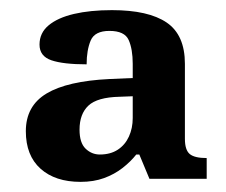

<svg xmlns="http://www.w3.org/2000/svg" viewBox="-20 -739 447 379"><path d="M139 -380Q89 -380 60 -406Q31 -432 31 -480Q31 -530 72 -554.5Q113 -579 196 -583L242 -585V-613Q242 -642 234 -660Q226 -678 196 -678Q167 -678 159 -659Q151 -640 151 -612Q105 -612 81.5 -620Q58 -628 58 -651Q58 -674 76 -689Q94 -704 126 -711.5Q158 -719 201 -719Q273 -719 309 -694.5Q345 -670 345 -613V-465Q345 -443 354.5 -435Q364 -427 388 -427V-386H275L255 -434H249Q238 -420 222 -407.5Q206 -395 185.5 -387.5Q165 -380 139 -380ZM177 -434Q198 -434 212.5 -443.5Q227 -453 234.5 -469.5Q242 -486 242 -506V-549L216 -548Q172 -547 154.5 -530.5Q137 -514 137 -483Q137 -457 149 -445.5Q161 -434 177 -434Z"/></svg>

Font: Noto Rashi Hebrew SemiBold
Style: Regular
Weight: 600
Version: Version 1.006